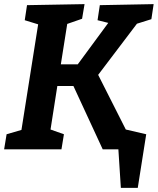

<svg xmlns="http://www.w3.org/2000/svg" viewBox="-22 -724 766 931"><path d="M712 -631 642 -609 454 -361 588 -96 687 -73 646 187H564L552 0H476L334 -307H256L223 -96L288 -73L276 0H-2L10 -73L82 -94L163 -606L98 -626L109 -699L388 -704L376 -633L304 -608L273 -412H355L503 -613L451 -626L462 -699L723 -704Z"/></svg>

Font: Bitter Pro
Style: Bold Italic
Weight: 700
Italic angle: -9°
Designer: Sol Matas, and Bitter project Authors
Foundry: Sol Matas
Version: Version 1.010